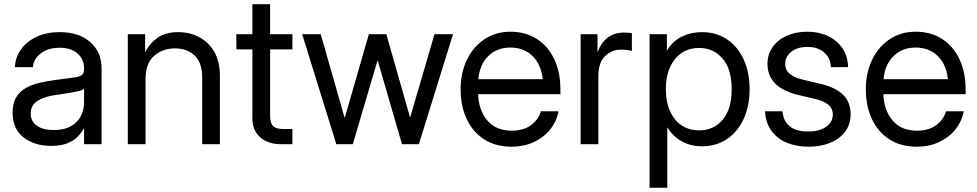

<svg xmlns="http://www.w3.org/2000/svg" viewBox="-20 -676 4580 900"><path d="M218.8 7.8Q142.1 7.8 90.6 -31.7Q39.1 -71.3 39.1 -148.4Q39.1 -192.9 56.4 -220.7Q73.7 -248.5 102.8 -264.4Q131.8 -280.3 168.7 -288.6Q205.6 -296.9 244.1 -301.8Q293.5 -308.6 321.8 -312Q350.1 -315.4 362.1 -323.2Q374 -331.1 374 -350.6V-355.5Q374 -397.5 344 -424.8Q314 -452.1 259.8 -452.1Q206.1 -452.1 171.6 -426Q137.2 -399.9 134.3 -361.3H49.8Q52.2 -408.7 79.1 -445.6Q106 -482.4 152.3 -503.9Q198.7 -525.4 259.8 -525.4Q350.1 -525.4 403.1 -478.8Q456.1 -432.1 456.1 -355.5V0H374V-73.2H372.1Q362.8 -54.7 344.7 -35.9Q326.7 -17.1 296.1 -4.6Q265.6 7.8 218.8 7.8ZM230.5 -66.4Q281.2 -66.4 313 -84.7Q344.7 -103 359.4 -132.3Q374 -161.6 374 -195.3V-259.8Q364.7 -251 324.7 -243.9Q284.7 -236.8 240.2 -230.5Q210.4 -226.6 183.8 -217Q157.2 -207.5 140.6 -190.2Q124 -172.9 124 -143.6Q124 -107.4 152.6 -86.9Q181.2 -66.4 230.5 -66.4Z M662.1 -301.8V0H579.1V-515.6H660.2V-432.6H662.1Q679.2 -470.2 716.8 -497.8Q754.4 -525.4 815.4 -525.4Q867.7 -525.4 912.1 -502.7Q956.5 -480 983.6 -434.6Q1010.7 -389.2 1010.7 -320.3V0H927.7V-314.5Q927.7 -381.3 892.8 -415.3Q857.9 -449.2 799.8 -449.2Q743.7 -449.2 702.9 -414.6Q662.1 -379.9 662.1 -301.8Z M1350.6 -515.6V-444.3H1246.1V-132.8Q1246.1 -99.6 1260 -85.4Q1273.9 -71.3 1306.6 -71.3H1350.6V0H1298.8Q1236.3 0 1199.7 -32.5Q1163.1 -64.9 1163.1 -120.1V-444.3H1087.9V-515.6H1163.1V-656.2H1246.1V-515.6Z M1556.6 0 1396.5 -515.6H1483.4L1594.7 -126H1596.7L1709 -515.6H1791L1901.4 -127.9H1903.3L2016.6 -515.6H2103.5L1943.4 0H1864.3L1751 -390.6H1749L1633.8 0Z M2378.4 11.7Q2302.7 11.7 2249.3 -22.9Q2195.8 -57.6 2167.5 -118.4Q2139.2 -179.2 2139.2 -256.8Q2139.2 -335.4 2168.9 -396.5Q2198.7 -457.5 2251.5 -492.4Q2304.2 -527.3 2372.6 -527.3Q2444.3 -527.3 2497.1 -493.2Q2549.8 -459 2578.4 -397.9Q2606.9 -336.9 2606.9 -256.8V-234.4H2221.2Q2224.1 -158.7 2264.6 -111.1Q2305.2 -63.5 2378.4 -63.5Q2433.6 -63.5 2468.5 -88.9Q2503.4 -114.3 2515.1 -154.3H2598.1Q2588.4 -105 2557.6 -67.6Q2526.9 -30.3 2480.7 -9.3Q2434.6 11.7 2378.4 11.7ZM2222.2 -304.7H2523.9Q2517.1 -373 2476.6 -413.1Q2436 -453.1 2372.6 -453.1Q2309.1 -453.1 2268.8 -413.1Q2228.5 -373 2222.2 -304.7Z M2701.7 0V-515.6H2780.8V-434.6H2782.7Q2796.9 -474.6 2827.6 -499Q2858.4 -523.4 2906.7 -523.4Q2918 -523.4 2927.5 -522.5Q2937 -521.5 2941.9 -520.5V-437.5Q2937 -439 2923.1 -441.2Q2909.2 -443.4 2891.1 -443.4Q2848.1 -443.4 2816.4 -413.1Q2784.7 -382.8 2784.7 -317.4V0Z M3024.9 204.1V-515.6H3106V-439.5H3106.9Q3131.8 -482.9 3175.8 -504.2Q3219.7 -525.4 3270 -525.4Q3337.4 -525.4 3387.7 -491.7Q3438 -458 3465.8 -397.7Q3493.7 -337.4 3493.7 -257.8Q3493.7 -178.7 3465.8 -118.4Q3438 -58.1 3387.7 -24.2Q3337.4 9.8 3270 9.8Q3219.7 9.8 3178.2 -12Q3136.7 -33.7 3108.9 -78.1H3107.9V204.1ZM3257.3 -64.9Q3324.2 -64.9 3366.9 -114Q3409.7 -163.1 3409.7 -257.8Q3409.7 -352.5 3366.9 -401.9Q3324.2 -451.2 3257.3 -451.2Q3185.5 -451.2 3143.3 -398.2Q3101.1 -345.2 3101.1 -257.8Q3101.1 -170.4 3143.3 -117.7Q3185.5 -64.9 3257.3 -64.9Z M3955.6 -361.3H3874.5Q3874 -402.3 3844.2 -429.2Q3814.5 -456.1 3764.6 -456.1Q3717.3 -456.1 3689 -433.1Q3660.6 -410.2 3660.6 -377Q3660.6 -347.7 3682.1 -329.8Q3703.6 -312 3740.7 -303.2L3823.7 -283.7Q3897.9 -266.1 3932.6 -231.2Q3967.3 -196.3 3967.3 -140.6Q3967.3 -92.8 3941.4 -58.6Q3915.5 -24.4 3870.8 -6.3Q3826.2 11.7 3770 11.7Q3714.8 11.7 3669.9 -6.3Q3625 -24.4 3597.2 -61.3Q3569.3 -98.1 3565.9 -154.3H3647.9Q3656.7 -59.6 3768.1 -59.6Q3821.8 -59.6 3852.8 -82Q3883.8 -104.5 3883.8 -138.7Q3883.8 -168 3862.3 -185.5Q3840.8 -203.1 3806.2 -210.9L3723.1 -230.5Q3577.6 -264.6 3577.6 -377Q3577.6 -420.9 3601.3 -454.8Q3625 -488.8 3667.2 -508.1Q3709.5 -527.3 3764.6 -527.3Q3818.4 -527.3 3861.1 -507.1Q3903.8 -486.8 3929 -449.7Q3954.1 -412.6 3955.6 -361.3Z M4277.8 11.7Q4202.1 11.7 4148.7 -22.9Q4095.2 -57.6 4066.9 -118.4Q4038.6 -179.2 4038.6 -256.8Q4038.6 -335.4 4068.4 -396.5Q4098.1 -457.5 4150.9 -492.4Q4203.6 -527.3 4272 -527.3Q4343.8 -527.3 4396.5 -493.2Q4449.2 -459 4477.8 -397.9Q4506.3 -336.9 4506.3 -256.8V-234.4H4120.6Q4123.5 -158.7 4164.1 -111.1Q4204.6 -63.5 4277.8 -63.5Q4333 -63.5 4367.9 -88.9Q4402.8 -114.3 4414.6 -154.3H4497.6Q4487.8 -105 4457 -67.6Q4426.3 -30.3 4380.1 -9.3Q4334 11.7 4277.8 11.7ZM4121.6 -304.7H4423.3Q4416.5 -373 4376 -413.1Q4335.4 -453.1 4272 -453.1Q4208.5 -453.1 4168.2 -413.1Q4127.9 -373 4121.6 -304.7Z"/></svg>

Font: Inter Display
Style: Regular
Weight: 400
Designer: Rasmus Andersson
Foundry: rsms
Version: Version 4.000;git-37864ae